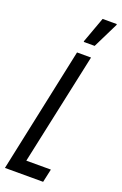

<svg xmlns="http://www.w3.org/2000/svg" viewBox="-172 -944 629 992"><g transform="rotate(20 142.5 -448.0)"><path d="M-2 0 144 -688H221L89 -73H224L208 0ZM158 -751V-756L209 -896H287V-891L218 -751Z"/></g></svg>

Font: Saira Ultra Condensed Medium
Style: Italic
Weight: 500
Width: 1
Italic angle: -12°
Designer: Hector Gatti with collaboration of the Omnibus-Type team
Foundry: Omnibus-Type
Version: Version 1.001; ttfautohint (v1.8)